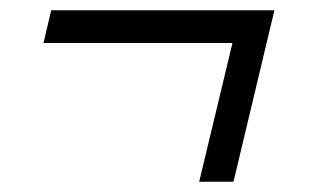

<svg xmlns="http://www.w3.org/2000/svg" viewBox="-20 -409 604 375"><path d="M369 -54 434 -325H65L80 -389H516L436 -54Z"/></svg>

Font: Ubuntu Sans
Style: Italic
Weight: 400
Italic angle: -13.5°
Designer: Dalton Maag Ltd
Foundry: Dalton Maag Ltd
Version: Version 1.006